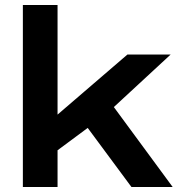

<svg xmlns="http://www.w3.org/2000/svg" viewBox="-20 -744 726 764"><path d="M71 0V-724H209V-288L487 -527H659L433 -318L667 0H503L329 -235L209 -146V0Z"/></svg>

Font: Archivo SemiBold Expanded SemiBold
Style: Regular
Weight: 600
Width: 7
Version: Version 2.001